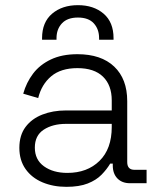

<svg xmlns="http://www.w3.org/2000/svg" viewBox="-20 -710 614 744"><path d="M237 14Q186 14 144.5 -3.5Q103 -21 79 -55Q55 -89 55 -137Q55 -186 79 -218Q103 -250 144 -266Q185 -282 235 -282H413V-321Q413 -380 379 -413Q345 -446 280 -446Q216 -446 178.5 -414.5Q141 -383 128 -330L70 -347Q82 -390 108 -424.5Q134 -459 177 -479.5Q220 -500 280 -500Q372 -500 422.5 -452Q473 -404 473 -318V-82Q473 -52 501 -52H548V0H484Q453 0 435 -18.5Q417 -37 417 -69V-76H407Q394 -54 373.5 -33Q353 -12 320 1Q287 14 237 14ZM241 -40Q318 -40 365.5 -86.5Q413 -133 413 -218V-230H236Q184 -230 149.5 -207.5Q115 -185 115 -138Q115 -91 150.5 -65.5Q186 -40 241 -40ZM199 -556H143V-562Q143 -624 182 -657Q221 -690 282 -690Q343 -690 381.5 -657Q420 -624 420 -562V-556H364V-562Q364 -597 343.5 -619.5Q323 -642 282 -642Q241 -642 220 -619.5Q199 -597 199 -562Z"/></svg>

Font: Space Grotesk Variable Light
Style: Regular
Weight: 300
Designer: Florian Karsten
Foundry: Florian Karsten
Version: Version 2.000